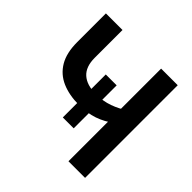

<svg xmlns="http://www.w3.org/2000/svg" viewBox="-183 -897 1066 1066"><g transform="rotate(45 349.5 -364.0)"><path d="M318.4 -262.2Q241.2 -262.2 184.1 -287.1Q127 -312 95.7 -365Q64.5 -418 64.5 -502V-727.5H194.8V-509.3Q194.8 -439 232.7 -405Q270.5 -371.1 341.3 -371.1Q397 -371.1 444.6 -388.2Q492.2 -405.3 529.8 -432.1V-332Q483.9 -296.9 433.1 -279.5Q382.3 -262.2 318.4 -262.2ZM498 0V-727.5H628.4V0ZM303.7 -149.9V-487.3H389.2V-149.9Z"/></g></svg>

Font: Inter 18pt SemiBold
Style: Regular
Weight: 600
Designer: Rasmus Andersson
Foundry: rsms
Version: Version 4.001;git-66647c0bb